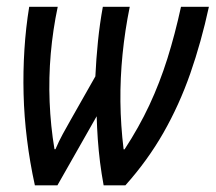

<svg xmlns="http://www.w3.org/2000/svg" viewBox="-20 -558 649 578"><path d="M85 0Q69.8 -69.3 61.3 -138.2Q52.7 -207 51 -274.9Q49.3 -342.8 53.5 -408.7Q57.6 -474.6 67.9 -537.6H153.8Q139.2 -468.8 132.8 -396.5Q126.5 -324.2 129.4 -251.5Q132.3 -178.7 144 -108.9H147Q157.2 -132.8 168.9 -154.3Q180.7 -175.8 192.9 -197.3L267.1 -328.1Q269.5 -380.4 274.9 -433.6Q280.3 -486.8 289.6 -537.6H370.6Q356 -465.8 348.9 -394.5Q341.8 -323.2 342.5 -252Q343.3 -180.7 352.1 -108.4H355Q398.4 -174.8 429.7 -241.7Q460.9 -308.6 483.9 -381.6Q506.8 -454.6 524.9 -537.6H608.9Q585.9 -431.6 553 -337.2Q520 -242.7 472.2 -158.7Q424.3 -74.7 357.4 0H292Q285.6 -34.7 281.2 -69.3Q276.9 -104 274.4 -138.9Q272 -173.8 271 -208L152.8 0Z"/></svg>

Font: Open Sans Condensed Medium
Style: Italic
Weight: 500
Width: 3
Italic angle: -12°
Designer: Monotype Design Team
Foundry: Monotype Imaging Inc.
Version: Version 3.000